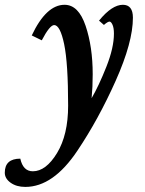

<svg xmlns="http://www.w3.org/2000/svg" viewBox="-109 -502 595 786"><path d="M-5.4 263.2Q-41.5 263.2 -65.4 246.1Q-89.4 229 -89.4 205.1Q-89.4 147.5 -25.9 147.5Q-14.6 199.2 25.4 199.2Q79.1 199.2 124.5 124.5Q169.9 49.8 169.9 -69.3Q169.9 -243.2 153.6 -321.3Q137.2 -399.4 112.8 -399.4Q94.7 -399.4 62 -336.9L21 -356.9Q80.1 -482.4 155.3 -482.4Q212.4 -482.4 241.5 -396.2Q270.5 -310.1 270.5 -198.2Q270.5 -146 266.1 -100.1Q295.4 -150.4 326.4 -228.5Q357.4 -306.6 357.4 -364.3Q357.4 -387.7 351.6 -400.6Q345.7 -413.6 339.4 -413.6Q332 -413.6 316.4 -399.9L296.4 -417.5Q349.1 -482.4 394 -482.4Q435.1 -482.4 435.1 -429.7Q435.1 -329.1 364.5 -171.1Q293.9 -13.2 208 114.7Q108.9 263.2 -5.4 263.2Z"/></svg>

Font: Kelvinch
Style: Bold Italic
Weight: 700
Italic angle: -10°
Designer: Paul James Miller
Foundry: High-Logic / Made with FontCreator
Version: Version 3.30 September 23, 2016